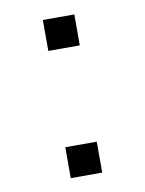

<svg xmlns="http://www.w3.org/2000/svg" viewBox="-61 -613 422 558"><g transform="rotate(-10 149.5 -333.5)"><path d="M103.3 -566.5H196.2V-475.2H103.3ZM103.3 -191H196.2V-99.7H103.3Z"/></g></svg>

Font: Pinar-DS3-FD Light
Style: Regular
Weight: 300
Designer: Amin Abedi
Version: Version 3.000